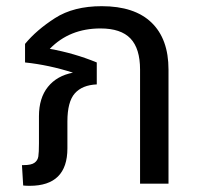

<svg xmlns="http://www.w3.org/2000/svg" viewBox="-20 -594 658 621"><path d="M525 -369V0H433V-369Q433 -437 402 -469.5Q371 -502 305 -502Q205 -502 141 -436Q220 -422 293 -392V-321Q246 -319 222 -292Q198 -265 198 -201V-114Q198 7 76 7Q65 7 55 6L51 -60H57Q81 -60 91.5 -67.5Q102 -75 104 -88Q106 -101 106 -130V-218Q106 -277 135 -313Q164 -349 216 -359Q138 -384 61 -392V-452Q98 -497 158 -535.5Q218 -574 309 -574Q415 -574 470 -521Q525 -468 525 -369Z"/></svg>

Font: FiraGOUPP
Style: Medium
Weight: 400
Designer: bBox Type
Foundry: bBox Type GmbH
Version: Version 1.001